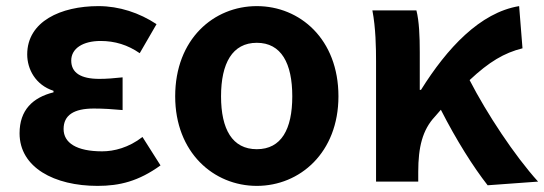

<svg xmlns="http://www.w3.org/2000/svg" viewBox="-20 -594 1780 628"><path d="M299 14C371 14 433 -1 505 -53L446 -146C401 -111 353 -99 314 -99C230 -99 188 -127 188 -172C188 -217 221 -239 287 -239C318 -239 349 -237 381 -234V-341C354 -338 328 -336 305 -336C244 -336 213 -356 213 -396C213 -436 252 -460 309 -460C356 -460 398 -447 437 -420L492 -515C436 -552 370 -574 302 -574C179 -574 69 -524 69 -416C69 -368 96 -316 155 -297V-292C87 -275 44 -234 44 -158C44 -46 158 14 299 14Z M820 14C961 14 1087 -95 1087 -279C1087 -466 961 -574 820 -574C679 -574 553 -466 553 -279C553 -95 679 14 820 14ZM820 -106C740 -106 703 -171 703 -279C703 -387 740 -454 820 -454C900 -454 936 -387 936 -279C936 -171 900 -106 820 -106Z M1740 0C1663 -85 1572 -223 1516 -332C1580 -392 1629 -421 1689 -436L1678 -574C1550 -553 1442 -436 1357 -300H1353V-423C1353 -475 1351 -525 1342 -560H1198C1209 -503 1210 -437 1210 -393V0H1348V-32C1348 -113 1362 -169 1402 -212L1422 -235C1473 -135 1528 -48 1575 12Z"/></svg>

Font: Spoqa Han Sans Neo Bold
Style: Bold
Weight: 700
Designer: [Spoqa Han Sans Neo] Dong-huui Kim  Younghwa Kang  Yujin Lee  [Noto Sans] Ryoko NISHIZUKA  (kana & ideographs); Paul D. 
Foundry: Spoqa (http://www.spoqa-han-sans.com)
Version: Version 1.000